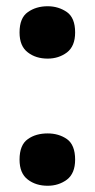

<svg xmlns="http://www.w3.org/2000/svg" viewBox="-20 -576 300 609"><path d="M42 -69.8C42 -40.5 50.8 -19.5 68.4 -6.3C85.4 6.8 106.4 13.2 131.3 13.2C154.3 13.2 174.8 6.8 192.4 -6.3C209.5 -19.5 218.3 -40.5 218.3 -69.8C218.3 -100.6 209.5 -122.6 192.4 -134.8C174.8 -147 154.3 -152.8 131.3 -152.8C106.4 -152.8 85.4 -147 68.4 -134.8C50.8 -122.6 42 -100.6 42 -69.8ZM42 -473.1C42 -443.8 50.8 -422.9 68.4 -409.7C85.4 -396.5 106.4 -390.1 131.3 -390.1C154.3 -390.1 174.8 -396.5 192.4 -409.7C209.5 -422.9 218.3 -443.8 218.3 -473.1C218.3 -503.9 209.5 -525.4 192.4 -537.6C174.8 -549.8 154.3 -556.2 131.3 -556.2C106.4 -556.2 85.4 -549.8 68.4 -537.6C50.8 -525.4 42 -503.9 42 -473.1Z"/></svg>

Font: Avrile Sans
Style: Bold
Weight: 700
Designer: Monotype Design Team, Google (font), Stefan Peev (BGR Cyrillic), Cristiano Sobral (main changes)
Foundry: The Avrile Sans Project Authors
Version: Version 3.110